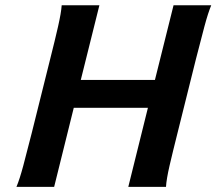

<svg xmlns="http://www.w3.org/2000/svg" viewBox="-20 -726 841 746"><path d="M654.3 -705.6H800.8Q788.6 -676.8 774.2 -623Q759.8 -569.3 741.7 -498L669.4 -208Q651.4 -136.7 638.9 -82.8Q626.5 -28.8 625 0H478.5L554.7 -307.1H266.6L190.4 0H43.9Q56.2 -28.8 70.6 -82.8Q85 -136.7 103 -208L175.3 -498Q193.4 -569.3 205.6 -623Q217.8 -676.8 219.7 -705.6H366.2L293.9 -415.5H582Z"/></svg>

Font: Andika
Style: Bold Italic
Weight: 700
Italic angle: -14°
Designer: Victor Gaultney, Annie Olsen, Julie Remington, Don Collingsworth, Eric Hays, Becca Hirsbrunner
Foundry: SIL International
Version: Version 6.101